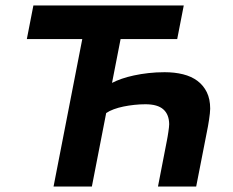

<svg xmlns="http://www.w3.org/2000/svg" viewBox="-20 -682 851 702"><path d="M315.9 0H175.8L280.8 -539.1H78.1L102.1 -662.1H651.9L627.9 -539.1H420.9L389.6 -378.9Q404.3 -386.7 424.6 -393.8Q444.8 -400.9 469.7 -406.2Q494.6 -411.6 522.9 -414.8Q551.3 -418 582 -418Q618.7 -418 649.2 -410.4Q679.7 -402.8 701.7 -386.5Q723.6 -370.1 736.1 -345Q748.5 -319.8 748.5 -284.7Q748.5 -277.3 747.3 -266.8Q746.1 -256.3 744.4 -244.6Q742.7 -232.9 740.5 -220.9Q738.3 -209 736.3 -199.2L697.3 0H557.6L590.3 -168.5Q591.3 -173.8 592.8 -182.1Q594.2 -190.4 595.5 -199.2Q596.7 -208 597.7 -215.8Q598.6 -223.6 598.6 -228Q598.1 -263.7 577.1 -282.2Q556.2 -300.8 511.7 -300.8Q491.7 -300.8 471.2 -298.6Q450.7 -296.4 431.6 -292.5Q412.6 -288.6 396 -282.5Q379.4 -276.4 368.2 -268.6Z"/></svg>

Font: PT Astra Sans
Style: Bold Italic
Weight: 700
Italic angle: -16°
Designer: A.Korolkova, I. Chaeva
Foundry: ParaType Ltd
Version: Version 1.002W